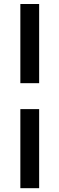

<svg xmlns="http://www.w3.org/2000/svg" viewBox="-20 -794 304 981"><path d="M84 -236.5H180V167.5H84ZM84 -773.5H180V-369H84Z"/></svg>

Font: Lato
Style: Bold
Weight: 700
Designer: Lukasz Dziedzic with Adam Twardoch and Botio Nikoltchev
Foundry: tyPoland Lukasz Dziedzic
Version: Version 2.010; 2014-09-01; http://www.latofonts.com/; ttfaut